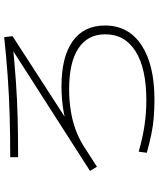

<svg xmlns="http://www.w3.org/2000/svg" viewBox="60 -839 760 920"><g transform="rotate(-90 440.0 -379.0)"><path d="M167.8 -55.6 173.3 -94.4Q238.9 -75.6 298.3 -66.7Q357.8 -57.8 420 -57.8Q571.1 -57.8 653.3 -108.9Q735.6 -160 735.6 -254.4Q735.6 -338.9 668.3 -383.3Q601.1 -427.8 472.2 -427.8Q420 -427.8 370.6 -420Q321.1 -412.2 278.9 -396.7Q236.7 -381.1 201.1 -358.9L101.1 -294.4L81.1 -327.8L684.4 -714.4V-697.8Q595.6 -688.9 509.4 -682.8Q423.3 -676.7 334.4 -674.4Q245.6 -672.2 146.7 -672.2V-710Q253.3 -710 348.9 -712.8Q444.4 -715.6 536.1 -722.2Q627.8 -728.9 722.2 -738.9L726.7 -698.9L257.8 -395.6L244.4 -418.9Q267.8 -430 296.7 -438.3Q325.6 -446.7 357.2 -452.8Q388.9 -458.9 421.7 -461.7Q454.4 -464.4 486.7 -464.4Q626.7 -464.4 702.2 -411.1Q777.8 -357.8 777.8 -255.6Q777.8 -143.3 683.9 -81.1Q590 -18.9 422.2 -18.9Q380 -18.9 337.8 -22.2Q295.6 -25.6 253.9 -34.4Q212.2 -43.3 167.8 -55.6Z"/></g></svg>

Font: Paperlogy 2 ExtraLight
Style: Regular
Weight: 250
Designer: redesigned by Lee Juim, glyphs from Gmarket Sans & Montserrat
Foundry: PT&
Version: Version 1.001